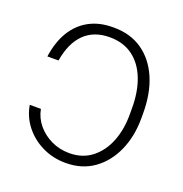

<svg xmlns="http://www.w3.org/2000/svg" viewBox="-107 -647 715 752"><g transform="rotate(20 250.5 -271.5)"><path d="M36.1 -156.2H82.5Q89.4 -120.1 112.8 -92Q136.2 -64 170.7 -47.6Q205.1 -31.2 245.6 -31.2Q300.3 -31.2 338.9 -61.3Q377.4 -91.3 397.5 -142.3Q417.5 -193.4 417 -255.9V-276.9Q417.5 -347.7 397.2 -400.6Q377 -453.6 337.4 -482.9Q297.9 -512.2 240.7 -512.2Q175.3 -512.2 135.3 -473.1Q95.2 -434.1 82.5 -357.9H36.1Q44.9 -420.4 71.5 -464.1Q98.1 -507.8 141.1 -530.8Q184.1 -553.7 240.7 -553.2Q311 -553.7 361.1 -519.3Q411.1 -484.9 438 -422.6Q464.8 -360.4 464.8 -276.9V-255.9Q464.8 -180.7 438 -120.4Q411.1 -60.1 362.1 -25.1Q313 9.8 245.6 9.8Q191.9 9.8 147.2 -12.2Q102.5 -34.2 73.2 -71.8Q43.9 -109.4 36.1 -156.2Z"/></g></svg>

Font: Inter Tight ExtraLight
Style: Regular
Weight: 250
Designer: Rasmus Andersson
Foundry: rsms
Version: Version 3.004